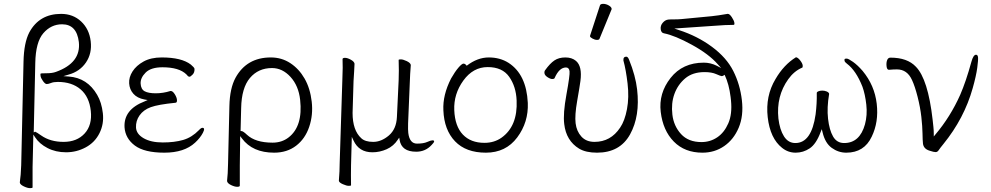

<svg xmlns="http://www.w3.org/2000/svg" viewBox="-20 -779 5139 996"><path d="M149 193Q149 197 136 197Q123 197 104 188Q85 179 83 169V165Q88 132 90 78L102 -459Q104 -557 132 -611Q184 -707 297 -707Q359 -707 401 -667.5Q443 -628 450.5 -565Q458 -502 426 -455Q394 -408 336 -392L309 -384L337 -382Q433 -375 484 -287Q507 -248 513.5 -192Q520 -136 496 -88Q472 -40 424.5 -14.5Q377 11 323 11Q269 11 226.5 -11Q184 -33 162 -67L153 -81L149 88ZM162 -96Q170 -93 194 -76Q241 -43 310 -43Q379 -43 419 -86.5Q459 -130 451 -203.5Q443 -277 398 -315.5Q353 -354 280 -354Q258 -354 244.5 -348.5Q231 -343 222.5 -343Q214 -343 203 -358.5Q192 -374 190.5 -384.5Q189 -395 190.5 -397Q192 -399 221.5 -399Q251 -399 270 -406Q401 -453 389 -561Q378 -653 302 -653Q245 -653 205 -607Q165 -561 163 -452L155 -92Z M864 -307H866Q876 -307 886.5 -290.5Q897 -274 898 -260.5Q899 -247 891 -246Q800 -237 762 -223Q724 -209 704 -180.5Q684 -152 685.5 -118Q687 -84 725 -62Q763 -40 824 -40Q885 -40 930 -53Q975 -66 1012 -104Q1023 -116 1030 -116Q1046 -116 1032.5 -90Q1019 -64 992 -39Q936 13 832.5 13Q729 13 679.5 -24Q630 -61 626 -119Q621 -211 730 -253L746 -260L729 -263Q692 -270 672 -292.5Q652 -315 650 -346.5Q648 -378 667.5 -408.5Q687 -439 725 -460Q763 -481 819 -481Q922 -481 970 -444Q988 -429 989 -422Q990 -403 979 -392Q968 -381 963.5 -381Q959 -381 955 -384L947 -393Q909 -430 823 -430Q763 -430 735.5 -402.5Q708 -375 709.5 -345.5Q711 -316 730.5 -305.5Q750 -295 788 -295Q826 -295 864 -307Z M1224 79V184Q1224 190 1210.5 190Q1197 190 1178.5 181Q1160 172 1158 161V158Q1162 125 1163 71L1170 -229Q1172 -321 1202 -376Q1260 -481 1385 -481Q1441 -481 1486 -451.5Q1531 -422 1560 -371.5Q1589 -321 1597 -252Q1605 -183 1584 -121Q1563 -59 1516 -23Q1469 13 1402 13Q1290 13 1235 -61L1226 -73ZM1233 -99Q1241 -99 1261 -80Q1305 -39 1394 -39Q1442 -39 1477 -66Q1552 -124 1537 -261Q1529 -334 1487 -380Q1445 -426 1391 -426Q1320 -426 1276.5 -374.5Q1233 -323 1231 -218L1228 -99Z M1912 11Q1842 11 1814 -50L1805 -69L1801 78Q1800 129 1801 183Q1799 185 1788.5 185Q1778 185 1758.5 176.5Q1739 168 1738 159V157Q1742 108 1742 70L1756 -367Q1759 -435 1757 -473Q1758 -479 1770 -479Q1782 -479 1799.5 -469.5Q1817 -460 1819 -449V-446Q1819 -433 1817 -407Q1815 -381 1814 -359L1809 -193Q1809 -103 1854 -62Q1874 -43 1916 -43Q1958 -43 1997 -76Q2036 -109 2039 -172L2048 -363Q2050 -412 2048 -468Q2048 -471 2059.5 -471Q2071 -471 2090 -462Q2109 -453 2111 -442Q2107 -392 2106 -355L2097 -139Q2096 -104 2098 -89Q2105 -34 2143 -34Q2177 -34 2196 -42.5Q2215 -51 2223 -51Q2243 -51 2219 -27Q2187 8 2139 8Q2063 8 2053 -53L2051 -65L2044 -55Q2022 -21 1986 -5Q1950 11 1912 11Z M2401 -438Q2457 -481 2515.5 -481Q2574 -481 2618 -453Q2711 -393 2718 -245Q2722 -145 2663 -66Q2604 13 2500.5 13Q2397 13 2340.5 -46Q2284 -105 2280 -207Q2276 -286 2320 -372Q2340 -407 2358 -428Q2376 -449 2384.5 -449Q2393 -449 2401 -438ZM2493 -38Q2544 -38 2582 -65Q2666 -125 2660 -258Q2657 -330 2621.5 -380.5Q2586 -431 2510 -431Q2434 -431 2383.5 -361Q2333 -291 2336.5 -207.5Q2340 -124 2381 -81Q2422 -38 2493 -38Z M3092 -750Q3094 -759 3109 -759Q3124 -759 3138.5 -750.5Q3153 -742 3153 -732Q3153 -730 3152 -729L3090 -578Q3088 -572 3077 -572Q3066 -572 3053.5 -579Q3041 -586 3041 -590V-594ZM3214 -468Q3213 -485 3229 -485Q3237 -485 3243 -470Q3277 -386 3285 -315Q3301 -177 3248.5 -82Q3196 13 3077 13Q3019 13 2984 -8Q2917 -49 2907 -135Q2900 -189 2918.5 -289.5Q2937 -390 2934.5 -409.5Q2932 -429 2916 -429Q2881 -429 2857 -374Q2855 -369 2845 -369Q2835 -369 2820.5 -378.5Q2806 -388 2804.5 -398.5Q2803 -409 2808 -415Q2833 -450 2856 -465.5Q2879 -481 2913 -481Q2947 -481 2968 -463Q3001 -435 2991 -359Q2987 -329 2974 -255Q2961 -181 2966 -139.5Q2971 -98 2996 -70.5Q3021 -43 3064 -43Q3148 -43 3197 -117Q3221 -152 3232.5 -213Q3244 -274 3235.5 -346Q3227 -418 3214 -465Z M3756 -707Q3765 -707 3776.5 -689.5Q3788 -672 3789.5 -661Q3791 -650 3786 -650Q3745 -650 3683 -645L3478 -631L3502 -623Q3598 -592 3673.5 -536Q3749 -480 3784 -410.5Q3819 -341 3828.5 -259.5Q3838 -178 3812 -116.5Q3786 -55 3736.5 -21Q3687 13 3624 13Q3532 13 3475.5 -44.5Q3419 -102 3407.5 -198.5Q3396 -295 3458.5 -374.5Q3521 -454 3631 -454Q3666 -454 3698 -438L3721 -426L3704 -445Q3658 -498 3569.5 -546.5Q3481 -595 3425 -606Q3410 -608 3407.5 -627Q3405 -646 3418 -661Q3431 -676 3447 -677.5Q3463 -679 3478 -678.5Q3493 -678 3515 -680L3672 -695Q3702 -698 3754 -707ZM3739 -391Q3730 -384 3724.5 -384Q3719 -384 3695.5 -394.5Q3672 -405 3635 -405Q3573 -405 3534.5 -372.5Q3496 -340 3478.5 -291.5Q3461 -243 3468 -184Q3475 -125 3513 -83.5Q3551 -42 3619 -42Q3664 -42 3700.5 -66.5Q3737 -91 3758 -139Q3779 -187 3772 -258L3770 -276Q3762 -342 3739 -391Z M4069 -368Q4006 -280 4018 -164Q4025 -106 4047 -71.5Q4069 -37 4106 -37Q4190 -37 4211 -186Q4218 -243 4217 -294V-295Q4216 -301 4224.5 -305Q4233 -309 4245.5 -309Q4258 -309 4268.5 -304.5Q4279 -300 4281 -293V-291Q4269 -221 4275.5 -163Q4282 -105 4301.5 -71Q4321 -37 4359 -37Q4440 -37 4467 -134Q4480 -182 4474 -236Q4468 -290 4454 -329Q4421 -413 4373 -449Q4362 -457 4361 -464Q4360 -471 4362 -473Q4364 -475 4372.5 -475Q4381 -475 4405 -458Q4429 -441 4455 -411Q4517 -336 4528 -241Q4539 -146 4502 -70Q4463 13 4370 13Q4329 13 4294.5 -12Q4260 -37 4247 -93L4243 -109L4237 -94Q4214 -32 4180.5 -9.5Q4147 13 4107.5 13Q4068 13 4037 -12Q3975 -61 3962.5 -171Q3950 -281 4003 -369Q4046 -443 4109 -482Q4119 -481 4131 -465.5Q4143 -450 4144 -439.5Q4145 -429 4141 -428Q4099 -410 4069 -368Z M4711 -364Q4686 -419 4633 -419Q4614 -419 4592 -417H4591Q4581 -417 4579 -435.5Q4577 -454 4582 -467Q4587 -480 4599 -480Q4687 -480 4731 -433Q4794 -369 4818 -158L4822 -121Q4824 -103 4824 -85V-71L4833 -82Q4910 -173 4961 -287Q4991 -356 5019 -458Q5029 -495 5043 -495Q5052 -495 5053.5 -482Q5055 -469 5049.5 -427.5Q5044 -386 5026 -322Q4982 -165 4874 -32Q4856 -10 4849.5 0Q4843 10 4833.5 10Q4824 10 4803 3Q4772 -6 4768 -33Q4766 -51 4765.5 -87Q4765 -123 4759.5 -172.5Q4754 -222 4740 -277Q4726 -332 4711 -364Z"/></svg>

Font: LXGW WenKai Lite Light
Style: Regular
Weight: 300
Designer: LXGW / Fontworks Inc.
Foundry: LXGW / Fontworks Inc.
Version: Version 1.511; March 25, 2025